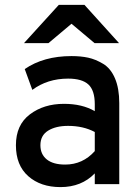

<svg xmlns="http://www.w3.org/2000/svg" viewBox="-20 -752 572 784"><path d="M366 -576 272 -655 178 -576H78L220 -732H325L466 -576ZM367 0V-44Q313 12 227 12Q146 12 95.5 -32.5Q45 -77 45 -159Q45 -242 102 -285Q159 -328 241 -328Q316 -328 367 -298V-326Q367 -383 341 -407Q315 -431 258 -431Q174 -431 112 -385L81 -470Q158 -523 272 -523Q310 -523 340 -516.5Q370 -510 401 -491.5Q432 -473 449.5 -432Q467 -391 467 -331V0ZM246 -80Q318 -80 367 -135V-213Q320 -238 258 -238Q208 -238 176.5 -218.5Q145 -199 145 -159Q145 -122 171 -101Q197 -80 246 -80Z"/></svg>

Font: Overpass Light
Style: Bold
Weight: 600
Designer: Delve Withrington, Thomas Jockin
Foundry: Delve Fonts
Version: Version 3.000;DELV;Overpass